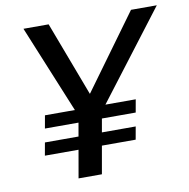

<svg xmlns="http://www.w3.org/2000/svg" viewBox="-77 -750 815 826"><g transform="rotate(-10 330.5 -337.5)"><path d="M95.1 -236.3H491.7L501.7 -292.4H105.1ZM74.7 -121.4H471.3L481.3 -177.4H84.7ZM200.4 0H302.4L349.3 -266.2L661.2 -675H548.5L312.2 -350.5H311.2L188.7 -675H78.7L246.9 -265.5Z"/></g></svg>

Font: Anybody Thin
Style: Italic
Weight: 100
Italic angle: -10°
Designer: Tyler Finck
Foundry: Etcetera Type Company
Version: Version 1.114;gftools[0.9.25]